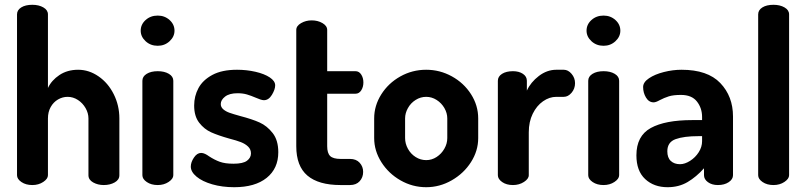

<svg xmlns="http://www.w3.org/2000/svg" viewBox="-20 -772 3371 801"><path d="M115 0Q88 0 69.5 -12.5Q51 -25 51 -41V-712Q51 -730 68.5 -741Q86 -752 115 -752Q142 -752 161 -741Q180 -730 180 -712V-405Q195 -437 228 -459Q261 -481 306 -481Q351 -481 391 -453.5Q431 -426 454.5 -379Q478 -332 478 -278V-41Q478 -22 458.5 -11Q439 0 413 0Q388 0 368.5 -11Q349 -22 349 -41V-278Q349 -300 337 -321Q325 -342 305 -355Q285 -368 262 -368Q241 -368 222 -357Q203 -346 191.5 -325.5Q180 -305 180 -278V-41Q180 -26 160.5 -13Q141 0 115 0Z M703 -435V-41Q703 -26 683.5 -13Q664 0 638 0Q611 0 592.5 -12.5Q574 -25 574 -41V-435Q574 -453 592 -464Q610 -475 638 -475Q666 -475 684.5 -464Q703 -453 703 -435ZM708 -644Q708 -619 687.5 -600Q667 -581 638 -581Q608 -581 587.5 -600Q567 -619 567 -644Q567 -670 587.5 -688.5Q608 -707 638 -707Q667 -707 687.5 -688.5Q708 -670 708 -644Z M1027 -132Q1027 -149 1015 -160.5Q1003 -172 985 -179Q967 -186 936 -194Q890 -207 861 -220Q832 -233 811 -260Q790 -287 790 -332Q790 -371 808 -404.5Q826 -438 866 -459.5Q906 -481 969 -481Q1009 -481 1046 -472.5Q1083 -464 1105.5 -449Q1128 -434 1128 -416Q1128 -399 1114.5 -376.5Q1101 -354 1081 -354Q1075 -354 1066 -357Q1057 -360 1048 -364Q1027 -373 1010 -378Q993 -383 971 -383Q937 -383 919 -369Q901 -355 901 -338Q901 -325 911.5 -316Q922 -307 937.5 -301.5Q953 -296 982 -288Q1032 -275 1063 -261Q1094 -247 1117.5 -217Q1141 -187 1141 -137Q1141 -69 1092.5 -30Q1044 9 957 9Q907 9 865.5 -3Q824 -15 800 -35Q776 -55 776 -77Q776 -95 789 -114.5Q802 -134 819 -134Q827 -134 835.5 -130Q844 -126 852 -120Q875 -105 897 -97Q919 -89 954 -89Q994 -89 1010.5 -101.5Q1027 -114 1027 -132Z M1401 -109H1440Q1466 -109 1480.5 -93Q1495 -77 1495 -55Q1495 -32 1480.5 -16Q1466 0 1440 0H1401Q1309 0 1262.5 -39.5Q1216 -79 1216 -162V-647Q1216 -664 1236 -675.5Q1256 -687 1280 -687Q1306 -687 1325.5 -675.5Q1345 -664 1345 -647V-475H1463Q1478 -475 1487 -461Q1496 -447 1496 -428Q1496 -409 1487 -395Q1478 -381 1463 -381H1345V-162Q1345 -133 1357.5 -121Q1370 -109 1401 -109Z M1975 -278V-196Q1975 -142.8 1944.9 -95.7Q1914.9 -48.6 1864.7 -19.8Q1814.6 9 1758 9Q1700.9 9 1651 -19.5Q1601 -48 1571 -95.5Q1541 -143 1541 -196V-278Q1541 -331.1 1570.5 -378Q1600 -425 1649.9 -453Q1699.8 -481 1758 -481Q1815 -481 1865 -453.5Q1915 -426 1945 -379.1Q1975 -332.1 1975 -278ZM1758 -368Q1734.4 -368 1714 -355.1Q1693.6 -342.3 1681.8 -321.1Q1670 -300 1670 -278V-196Q1670 -172.8 1681.8 -151.3Q1693.6 -129.8 1714 -116.9Q1734.4 -104 1758 -104Q1781.5 -104 1801.7 -117.2Q1821.9 -130.5 1833.9 -151.7Q1846 -172.8 1846 -196V-278Q1846 -300.2 1834 -321.1Q1822 -342 1801.6 -355Q1781.3 -368 1758 -368Z M2186 -220V-41Q2186 -26 2166 -13Q2146 0 2120 0Q2093 0 2075 -12.5Q2057 -25 2057 -41V-435Q2057 -453 2074.5 -464Q2092 -475 2120 -475Q2145 -475 2161.5 -464Q2178 -453 2178 -435V-394Q2194 -429 2228 -455Q2262 -481 2301 -481H2332Q2350 -481 2364.5 -464Q2379 -447 2379 -425Q2379 -402 2364.5 -385Q2350 -368 2332 -368H2301Q2272 -368 2245.5 -349.5Q2219 -331 2202.5 -297.5Q2186 -264 2186 -220Z M2563 -435V-41Q2563 -26 2543.5 -13Q2524 0 2498 0Q2471 0 2452.5 -12.5Q2434 -25 2434 -41V-435Q2434 -453 2452 -464Q2470 -475 2498 -475Q2526 -475 2544.5 -464Q2563 -453 2563 -435ZM2568 -644Q2568 -619 2547.5 -600Q2527 -581 2498 -581Q2468 -581 2447.5 -600Q2427 -619 2427 -644Q2427 -670 2447.5 -688.5Q2468 -707 2498 -707Q2527 -707 2547.5 -688.5Q2568 -670 2568 -644Z M3038 -286V-41Q3038 -24 3020 -12Q3002 0 2975 0Q2950 0 2933.5 -12Q2917 -24 2917 -41V-70Q2885 -34 2848.5 -12.5Q2812 9 2765 9Q2708 9 2671.5 -25Q2635 -59 2635 -124Q2635 -205 2695 -238Q2755 -271 2868 -271H2909V-284Q2909 -321 2887.5 -348.5Q2866 -376 2821 -376Q2789 -376 2770 -370Q2751 -364 2732 -354Q2716 -345 2707 -345Q2687 -345 2675 -365Q2663 -385 2663 -409Q2663 -429 2687.5 -445.5Q2712 -462 2749.5 -471.5Q2787 -481 2823 -481Q2932 -481 2985 -425.5Q3038 -370 3038 -286ZM2764 -141Q2764 -114 2778.5 -100.5Q2793 -87 2817 -87Q2837 -87 2859 -101Q2881 -115 2895 -137Q2909 -159 2909 -183V-204H2894Q2833 -204 2798.5 -191.5Q2764 -179 2764 -141Z M3272 -712V-41Q3272 -26 3252.5 -13Q3233 0 3207 0Q3180 0 3161.5 -12.5Q3143 -25 3143 -41V-712Q3143 -730 3160.5 -741Q3178 -752 3207 -752Q3234 -752 3253 -741Q3272 -730 3272 -712Z"/></svg>

Font: Dosis
Style: Regular
Weight: 400
Designer: Edgar Tolentino, Pablo Impallari, Igino Marini
Foundry: Edgar Tolentino, Pablo Impallari, Igino Marini
Version: Version 1.007;Glyphs 3.1.1 (3134)